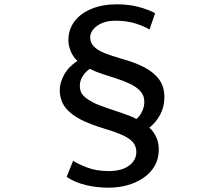

<svg xmlns="http://www.w3.org/2000/svg" viewBox="-20 -799 1040 890"><path d="M673 -662Q651 -676 610 -689.5Q569 -703 515 -703Q478 -703 452 -691.5Q426 -680 412 -662.5Q398 -645 398 -626Q398 -600 416 -582.5Q434 -565 466 -552.5Q498 -540 542 -527Q602 -511 647 -488Q692 -465 717 -431.5Q742 -398 742 -348Q742 -304 722.5 -267.5Q703 -231 672 -207Q688 -195 702 -168Q716 -141 716 -106Q716 -63 697 -30Q678 3 645 25.5Q612 48 570.5 59.5Q529 71 484 71Q427 71 376.5 58.5Q326 46 289 21L319 -54Q341 -39 384 -22.5Q427 -6 484 -6Q544 -6 578 -31Q612 -56 612 -95Q612 -118 599 -136Q586 -154 554.5 -169.5Q523 -185 466 -202Q402 -221 355 -244.5Q308 -268 282.5 -301.5Q257 -335 257 -383Q257 -415 277 -452Q297 -489 339 -517Q321 -532 309 -559Q297 -586 297 -612Q297 -662 325 -699.5Q353 -737 404 -758Q455 -779 522 -779Q577 -779 622 -767Q667 -755 699 -738ZM350 -401Q350 -387 354.5 -374.5Q359 -362 373 -349.5Q387 -337 411 -324.5Q435 -312 474 -299Q511 -287 538 -277.5Q565 -268 583.5 -261Q602 -254 612 -247Q629 -261 639 -283Q649 -305 649 -327Q649 -356 631 -376Q613 -396 583.5 -410Q554 -424 520 -435Q486 -446 453.5 -456.5Q421 -467 396 -480Q373 -463 361.5 -443Q350 -423 350 -401Z"/></svg>

Font: Noto Sans TC Thin Medium
Style: Regular
Weight: 500
Version: Version 2.004-H2;hotconv 1.0.118;makeotfexe 2.5.65603